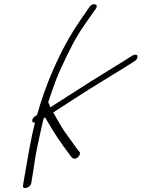

<svg xmlns="http://www.w3.org/2000/svg" viewBox="-20 -762 689 934"><path d="M371 -664C270 -518 200 -345 160 -202L153 -198C133 -187 130 -163 150 -166C147 -151 143 -135 139 -119C122 -44 105 68 94 127L92 141C87 161 126 154 132 130L134 116C136 106 141 76 148 28C155 -20 166 -72 179 -129L192 -186C194 -187 197 -189 200 -191C210 -171 222 -154 237 -128C251 -105 268 -79 289 -50C310 -21 323 -5 326 0C330 6 342 17 358 4C368 -4 371 -16 368 -22C356 -34 352 -42 326 -78C305 -106 287 -131 274 -154C260 -179 248 -197 239 -215C274 -238 309 -260 355 -290C423 -335 528 -397 593 -438L634 -464C639 -467 644 -471 646 -476C651 -486 650 -496 640 -496C635 -496 628 -494 623 -491L582 -465C553 -447 516 -424 472 -397C392 -348 308 -292 236 -247C232 -244 229 -242 225 -240C223 -243 223 -245 222 -248L216 -262C215 -263 215 -264 214 -264C218 -274 221 -284 224 -293C242 -346 259 -393 278 -433C321 -525 346 -578 402 -657L447 -721C461 -742 431 -751 415 -728Z"/></svg>

Font: Stray Cat
Style: SuObl
Weight: 400
Version: Version 1.0